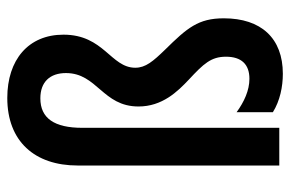

<svg xmlns="http://www.w3.org/2000/svg" viewBox="-158 -648 815 540"><g transform="rotate(-90 250.0 -377.5)"><path d="M313 10C413 10 469 -51 469 -156C469 -228 442 -259 381 -321C348 -355 330 -376 330 -405C330 -474 423 -493 423 -607C423 -706 352 -765 245 -765C123 -765 55 -688 55 -567V0H161V-554C161 -633 188 -672 244 -672C290 -672 315 -645 315 -600C315 -512 221 -497 221 -396C221 -329 263 -286 297 -254C341 -213 361 -192 361 -150C361 -107 340 -84 299 -84C266 -84 234 -99 205 -120V-18C237 2 277 10 313 10Z"/></g></svg>

Font: Noto Sans Mono ExtraCondensed SemiBold
Style: Regular
Weight: 600
Width: 2
Designer: Monotype Design Team
Foundry: Monotype Imaging Inc.
Version: Version 2.014